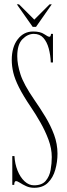

<svg xmlns="http://www.w3.org/2000/svg" viewBox="-20 -857 311 890"><path d="M138.5 13.5Q118 13.5 101.2 5.8Q84.5 -2 72.5 -9.8Q60.5 -17.5 54 -17.5Q46 -17.5 46 0H37V-133.5H47Q49 -97 61.5 -66Q74 -35 94 -16.5Q114 2 137.5 2Q174.5 2 192 -18.8Q209.5 -39.5 214.8 -69.8Q220 -100 220 -129Q220 -168.5 204.8 -209.5Q189.5 -250.5 167.2 -289.5Q145 -328.5 123.5 -360Q87 -414 67.8 -452.5Q48.5 -491 41.5 -521Q34.5 -551 34.5 -579Q34.5 -639 62.2 -675Q90 -711 133.5 -711Q167 -711 184.8 -698.8Q202.5 -686.5 209 -686.5Q215.5 -686.5 216.5 -700H225.5V-567.5H215.5Q214 -602.5 205.8 -632.8Q197.5 -663 181 -681.5Q164.5 -700 136.5 -700Q108.5 -700 84.2 -675.5Q60 -651 60 -596.5Q60 -558.5 75 -512Q90 -465.5 139 -394.5Q165.5 -356.5 190.2 -315.8Q215 -275 230.8 -232.2Q246.5 -189.5 246.5 -144.5Q246.5 -106.5 236.2 -70Q226 -33.5 202.2 -10Q178.5 13.5 138.5 13.5ZM131.5 -732.5 58 -837H68L139 -766L210 -837H220L147 -732.5Z"/></svg>

Font: Imbue 100pt Thin
Style: Regular
Weight: 100
Designer: Tyler Finck
Foundry: Etcetera Type Company
Version: Version 1.102; ttfautohint (v1.8.3)